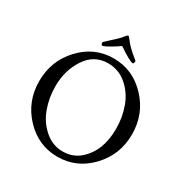

<svg xmlns="http://www.w3.org/2000/svg" viewBox="-184 -959 1079 1119"><g transform="rotate(30 355.5 -400.0)"><path d="M134.3 -86.9Q43 -183.6 43 -320.3Q43 -457 134.3 -554.2Q225.6 -651.4 354.5 -651.4Q483.4 -651.4 575.2 -554.2Q667 -457 667 -320.3Q667 -183.6 575.2 -86.9Q483.4 9.8 354.5 9.8Q225.6 9.8 134.3 -86.9ZM339.8 -610.4Q247.1 -610.4 193.4 -529.3Q139.6 -448.2 139.6 -341.8Q139.6 -263.7 165 -194.3Q190.4 -125 244.1 -78.6Q297.9 -32.2 365.2 -32.2Q432.6 -32.2 479.5 -72.8Q570.3 -151.4 570.3 -301.8Q570.3 -379.9 544.9 -448.7Q519.5 -517.6 465.8 -564Q412.1 -610.4 339.8 -610.4ZM461.9 -681.6Q443.4 -681.6 359.4 -738.3Q335.9 -720.7 301.8 -701.2Q267.6 -681.6 258.3 -681.6Q249 -681.6 249 -701.2Q252.9 -705.1 273.9 -724.1Q294.9 -743.2 315.4 -762.2Q335.9 -781.2 349.6 -800.8Q356.4 -808.6 360.8 -808.6Q365.2 -808.6 377.9 -791Q405.3 -752.9 461.9 -709Q470.7 -702.1 470.7 -701.2Q470.7 -681.6 461.9 -681.6Z"/></g></svg>

Font: CrimsonText-Roman
Style: Roman
Weight: 400
Version: Version 0.13